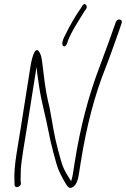

<svg xmlns="http://www.w3.org/2000/svg" viewBox="-20 -880 615 938"><path d="M285.4 -660.5C292.3 -644.2 305.6 -658.3 309.2 -672.3C315.1 -694.9 336.3 -735.1 372.8 -793C382.1 -807.7 388.9 -818.7 393.2 -826L400.4 -836C406 -844.8 405.1 -852.5 397.4 -858.9C393.6 -862.2 388.5 -859.9 382.1 -852L375.6 -841C349.1 -804.1 322.1 -757.3 294.4 -700.5C285.1 -681.5 282.2 -668.2 285.4 -660.5ZM82.4 16 80.6 2C80.7 -7.3 81.1 -24 81.6 -48C82.4 -88.3 104.5 -212.4 111.6 -257L158.5 -553C159.4 -540.5 163.3 -510.4 170.3 -462.6C182.6 -378.9 204.5 -306.7 217.4 -236C224.4 -194.5 252.9 -82.8 265.7 -51C273.4 -31.8 300 19.5 312 32.5C317.3 38.2 323.2 39.5 330.5 36.5C347.8 30.1 359.3 8.9 365 -27L374.9 -89.5C402.3 -262.5 442.3 -414.8 494.8 -546.5C520.3 -610.5 536.6 -661.1 562.8 -733L574.2 -767C577.2 -776.3 574.2 -782.1 565 -784.5C556.6 -786.7 548.5 -780.1 546.2 -773L533.6 -738C526 -715.3 519.1 -695.8 512.9 -679.5C497 -638.1 483.9 -598.8 466.3 -553C411.8 -410.8 371.8 -256.3 345.4 -89.5L336 -30C333.5 -14.7 330.6 -3 327.2 5C288.6 -55.2 285.9 -64.2 264.2 -145C241.6 -228.9 239.1 -267.3 221.5 -357.4C210.3 -401.1 200.9 -451.5 194.5 -508.7C188.1 -565.8 183.3 -598.9 180.2 -608C156.2 -674.3 136.8 -605.4 128.8 -555L81.6 -257C77.7 -232.3 71 -191.3 61.6 -134C52.2 -76.7 48.5 -29.3 50.6 8L51.3 23C51.4 41.6 82.5 35 82.4 16Z"/></svg>

Font: MewTooHand
Style: CondIta
Weight: 400
Designer: Mew Too, Robert Jablonski
Version: Version 0.77